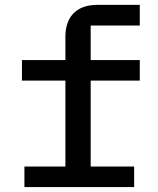

<svg xmlns="http://www.w3.org/2000/svg" viewBox="-20 -760 640 780"><path d="M79.2 0H524.9V-83.5H348.4V-432.5H547.9V-516H348.4V-656.2H547.9V-740.1H374.3C286.2 -740.1 245.7 -686.8 245.7 -611.9V-516H69.2V-432.5H245.7V-83.5H79.2Z"/></svg>

Font: Margiela Mono Medium
Style: Regular
Weight: 500
Designer: Mike Abbink, Paul van der Laan, Pieter van Rosmalen
Foundry: Bold Monday
Version: Version 2.003 2021